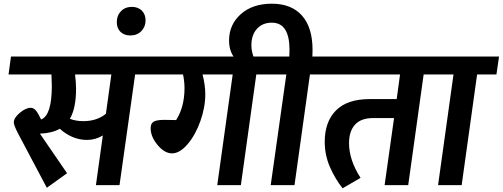

<svg xmlns="http://www.w3.org/2000/svg" viewBox="-20 -996 2705 1033"><path d="M824.2 -691.9 810.1 -595.2H707L623 0H496.1L533.2 -267.1Q493.7 -243.2 448.2 -243.2Q369.1 -243.2 301.8 -303.2Q261.2 -279.8 194.8 -276.9L340.8 -64L231.9 14.2L76.2 -279.8Q54.2 -322.8 54.2 -336.9Q54.2 -361.8 86.4 -388.9Q118.7 -416 145 -416Q160.6 -416 173.1 -401.4Q185.5 -386.7 201.2 -353Q258.8 -375.5 258.8 -533.2Q258.8 -555.2 256.8 -595.2H25.9L39.1 -691.9ZM549.8 -383.8 579.1 -595.2H383.8Q389.2 -551.3 389.2 -518.1Q389.2 -413.6 356 -356.9Q387.7 -344.2 428.2 -344.2Q501 -344.2 549.8 -383.8Z M681.2 -805.2Q648.4 -805.2 628.4 -824.5Q608.4 -843.8 608.4 -877Q608.4 -912.6 630.9 -935.8Q653.3 -959 689.5 -959Q722.2 -959 742.7 -939.2Q763.2 -919.4 763.2 -886.2Q763.2 -851.6 740.2 -828.4Q717.3 -805.2 681.2 -805.2Z M1476.6 -691.9 1462.9 -595.2H1358.9L1275.9 0H1148.9L1231.9 -595.2H1069.8Q1084.5 -538.1 1084.5 -488.8Q1084.5 -418.9 1058.1 -344.5Q1031.7 -270 989.5 -220.5Q947.3 -170.9 905.8 -170.9Q865.2 -170.9 827.9 -215.8Q790.5 -260.7 790.5 -306.2Q790.5 -332 806.9 -341.6Q823.2 -351.1 864.7 -351.1Q871.6 -351.1 892.3 -350.6Q913.1 -350.1 927.7 -350.1Q972.7 -420.9 972.7 -522Q972.7 -557.1 964.8 -595.2H765.6L778.8 -691.9Z M1765.6 -691.9 1750.5 -595.2H1647.5L1564.5 0H1436.5L1520.5 -595.2H1418.5L1432.6 -691.9H1536.6Q1537.6 -704.1 1537.6 -728Q1537.6 -874 1442.4 -874Q1392.6 -874 1362.5 -841.1Q1332.5 -808.1 1332.5 -752Q1332.5 -715.3 1349.6 -676.8L1263.7 -663.1Q1212.4 -703.1 1212.4 -777.8Q1212.4 -863.8 1275.6 -919.9Q1338.9 -976.1 1442.4 -976.1Q1548.3 -976.1 1605 -911.9Q1661.6 -847.7 1661.6 -727.1Q1661.6 -704.1 1660.6 -691.9Z M2377 -691.9 2363.3 -595.2H2259.3L2176.3 0H2049.3L2100.1 -360.8H1988.3Q1921.9 -360.8 1889.9 -325.2Q1857.9 -289.6 1857.9 -226.1Q1857.9 -134.8 1919.9 -39.1L1823.2 17.1Q1783.2 -33.2 1755.1 -97.4Q1727.1 -161.6 1727.1 -232.9Q1727.1 -340.8 1787.6 -401.9Q1848.1 -462.9 1969.2 -462.9H2114.3L2132.3 -595.2H1706.1L1720.2 -691.9Z M2665 -691.9 2650.9 -595.2H2546.9L2463.9 0H2336.9L2419.9 -595.2H2318.8L2333 -691.9Z"/></svg>

Font: FiraGO SemiBold
Style: Italic
Weight: 600
Italic angle: -8°
Designer: bBox Type GmbH
Foundry: bBox Type GmbH
Version: Version 1.001;PS 001.001;hotconv 1.0.88;makeotf.lib2.5.64775